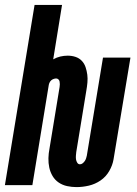

<svg xmlns="http://www.w3.org/2000/svg" viewBox="-39 -755 559 783"><path d="M273 8Q254 8 235 4Q216 0 200.5 -10.5Q185 -21 175.5 -37Q166 -53 162 -71.5Q158 -90 158.5 -110Q159 -130 163 -150L204 -400Q205 -406 205 -411.5Q205 -417 204 -422.5Q203 -428 199 -431.5Q195 -435 190 -435Q185 -435 179.5 -433Q174 -431 170 -427.5Q166 -424 163.5 -419Q161 -414 160 -409L93 0H-19L102 -735H214L178 -513Q192 -521 207 -524.5Q222 -528 237 -528Q254 -528 269 -523Q284 -518 294.5 -507Q305 -496 310 -481Q315 -466 317 -450.5Q319 -435 317.5 -418.5Q316 -402 313 -385L272 -135Q271 -127 270.5 -119.5Q270 -112 271 -105Q272 -98 276 -91.5Q280 -85 287 -85Q293 -85 298 -89Q303 -93 306.5 -98Q310 -103 312 -109Q314 -115 315 -120L381 -520H493L424 -105Q420 -81 406.5 -57.5Q393 -34 371 -19Q349 -4 323.5 2Q298 8 273 8Z"/></svg>

Font: Iosevka Curly Heavy
Style: Italic
Weight: 900
Italic angle: -9°
Monospace: yes
Designer: Belleve Invis
Foundry: Belleve Invis
Version: Version 22.1.2; ttfautohint (v1.8.4)